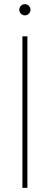

<svg xmlns="http://www.w3.org/2000/svg" viewBox="-20 -905 240 925"><path d="M112 -730V0H88V-730ZM81 -839Q73 -847 73 -858Q73 -869 81 -877Q89 -885 100 -885Q111 -885 119 -877Q127 -869 127 -858Q127 -847 119 -839Q111 -831 100 -831Q89 -831 81 -839Z"/></svg>

Font: Nacelle Thin
Style: Regular
Weight: 100
Designer: Sora Sagano
Foundry: Sora Sagano
Version: Version 1.000;FEAKit 1.0